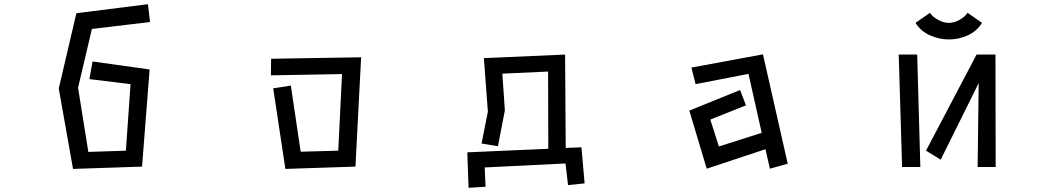

<svg xmlns="http://www.w3.org/2000/svg" viewBox="-20 -780 5040 915"><path d="M260 -358 344 -717 685 -760 695 -675 418 -642 352 -362 401 -56 580 -62 602 -379 406 -403 421 -487 693 -449 657 14 328 25Z M1282 -359 1366 -372 1413 -57 1592 -62 1610 -427 1271 -421 1272 -500 1701 -507 1674 13V14L1340 25Z M2675 -1 2290 18 2294 110 2213 115 2207 -54 2593 -71 2592 -439 2374 -429 2386 -254 2353 -83 2275 -96 2305 -248 2286 -503 2673 -520 2676 -75 2751 -78 2766 94 2687 102Z M3628 -69 3348 24 3265 -253 3507 -351 3535 -278 3365 -210 3406 -82 3610 -147 3547 -428 3295 -379 3275 -458 3616 -521 3734 0 3649 24Z M4660 -671Q4635 -631 4592 -611.5Q4549 -592 4502 -592Q4456 -592 4412 -611.5Q4368 -631 4343 -671L4412 -719Q4423 -701 4449.5 -686Q4476 -671 4502 -671Q4528 -671 4554 -686Q4580 -701 4591 -719ZM4644 -384 4463 -19 4393 -62 4634 -520H4724L4725 16H4639ZM4263 -520H4351L4366 16H4279Z"/></svg>

Font: Moralerspace Krypton JPDOC
Style: Regular
Weight: 400
Version: v0.0.6; ttfautohint (v1.8.4.7-5d5b-dirty) -l 6 -r 45 -G 200 